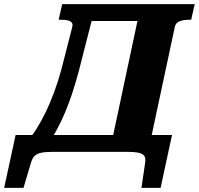

<svg xmlns="http://www.w3.org/2000/svg" viewBox="-104 -730 956 923"><path d="M315 -710H693L678 -629H302ZM608 0H423L574 -710H832L815 -635H804Q777 -635 758.5 -627.5Q740 -620 736 -599ZM594 51Q597 29 589 18.5Q581 8 561.5 4Q542 0 509 0H147Q114 0 93.5 4.5Q73 9 62 20Q51 31 45 52L9 173H-84L-29 -81H723L668 173H576ZM130 -45H21Q47 -72 70.5 -109Q94 -146 116 -191.5Q138 -237 157 -289Q176 -341 191 -396L243 -599Q247 -614 241 -621.5Q235 -629 221.5 -632Q208 -635 189 -635H178L195 -710H357L275 -389Q260 -333 243.5 -282.5Q227 -232 208 -187.5Q189 -143 169.5 -107Q150 -71 130 -45Z"/></svg>

Font: Roboto Serif
Style: Bold Italic
Weight: 700
Italic angle: -10°
Designer: Greg Gazdowicz
Foundry: Commercial Type
Version: Version 1.008